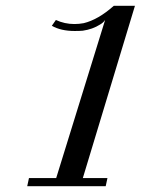

<svg xmlns="http://www.w3.org/2000/svg" viewBox="-20 -642 579 663"><path d="M373 -622H446L266 -27H351L345 1H74L80 -27H174L343 -573Q336 -563 325 -557Q300 -541 266 -536Q256 -535 238 -535Q190 -535 159 -553L173 -573Q203 -559 237 -559Q253 -559 269 -562Q319 -574 373 -622Z"/></svg>

Font: GFS Solomos
Style: Regular
Weight: 400
Designer: George D. Matthiopoulos
Foundry: George D. Matthiopoulos
Version: Version 1.000